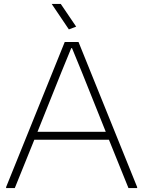

<svg xmlns="http://www.w3.org/2000/svg" viewBox="-20 -953 726 973"><path d="M11 -5 308 -740H378L675 -5V0H631L532 -245H154L55 0H11ZM516 -285 395 -587 345 -709H341L291 -587L170 -285ZM329 -804 242 -933H288L366 -818Z"/></svg>

Font: Encode Sans Wide
Style: Thin
Weight: 100
Designer: Pablo Impallari, Andres Torresi
Foundry: Pablo Impallari, Andres Torresi
Version: Version 1.000; ttfautohint (v1.00) -l 8 -r 50 -G 200 -x 14 -